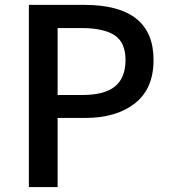

<svg xmlns="http://www.w3.org/2000/svg" viewBox="-20 -756 686 776"><path d="M96.7 0V-736.3H320.3Q600.6 -736.3 600.6 -513.7Q600.6 -397.5 525.4 -338.4Q450.2 -279.3 324.2 -279.3H212.9V0ZM212.9 -372.1H313.5Q402.3 -372.1 444.8 -406.7Q487.3 -441.4 487.3 -513.7Q487.3 -584 443.4 -613.3Q399.4 -642.6 308.6 -642.6H212.9Z"/></svg>

Font: Gen Shin Gothic Medium
Style: Regular
Weight: 500
Designer: [Source Han Sans]
Ryoko NISHIZUKA  (kana & ideographs); Paul D. Hunt (Latin, Greek & Cyrillic); Wenlong ZHANG  (bopomofo
Version: Version 1.002.20150607